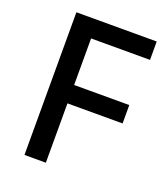

<svg xmlns="http://www.w3.org/2000/svg" viewBox="-132 -808 792 903"><g transform="rotate(20 264.0 -357.0)"><path d="M202 0V-297H478V-389H202V-622H497V-714H95V0Z"/></g></svg>

Font: Noto Sans Gujarati UI Medium
Style: Regular
Weight: 500
Designer: Jelle Bosma - Monotype Design Team, Universal Thirst
Foundry: Monotype Imaging Inc.
Version: Version 2.106